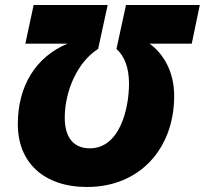

<svg xmlns="http://www.w3.org/2000/svg" viewBox="-20 -734 816 765"><path d="M327 11C537 11 674 -142 674 -352C674 -450 630 -521 576 -560H744L776 -714H482L444 -539C476 -510 494 -465 494 -400C494 -303 458 -143 338 -143C275 -143 238 -184 238 -265C238 -370 288 -487 371 -539L409 -714H114L81 -560H249C122 -507 51 -391 51 -239C51 -87 154 11 327 11Z"/></svg>

Font: Noto Sans SemiCondensed Black
Style: Italic
Weight: 900
Width: 4
Italic angle: -12°
Designer: Monotype Design Team
Foundry: Monotype Imaging Inc.
Version: Version 2.013